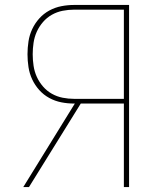

<svg xmlns="http://www.w3.org/2000/svg" viewBox="-20 -755 640 775"><path d="M74 0 282 -337H279Q253 -337 227.5 -342Q202 -347 179 -359.5Q156 -372 138.5 -391.5Q121 -411 110 -434.5Q99 -458 95 -484Q91 -510 91 -536Q91 -562 95 -588Q99 -614 110 -637.5Q121 -661 138.5 -680.5Q156 -700 179 -712.5Q202 -725 227.5 -730Q253 -735 279 -735H501V0H480V-337H306L97 0ZM279 -356H480V-716H279Q256 -716 233 -711.5Q210 -707 189.5 -695.5Q169 -684 153.5 -666Q138 -648 128.5 -627Q119 -606 115.5 -582.5Q112 -559 112 -536Q112 -513 115.5 -489.5Q119 -466 128.5 -445Q138 -424 153.5 -406Q169 -388 189.5 -376.5Q210 -365 233 -360.5Q256 -356 279 -356Z"/></svg>

Font: Iosevka SS04 Thin Extended
Style: Regular
Weight: 100
Width: 7
Monospace: yes
Designer: Belleve Invis
Foundry: Belleve Invis
Version: Version 19.0.0; ttfautohint (v1.8.4)